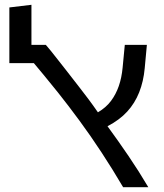

<svg xmlns="http://www.w3.org/2000/svg" viewBox="-20 -780 683 800"><path d="M493 0Q449 -75 403 -145Q357 -215 311 -277.5Q265 -340 222 -394Q187 -437 163.5 -466Q140 -495 121 -517H19V-749L111 -760V-593H171Q190 -571 211 -544Q232 -517 257 -485.5Q282 -454 311 -416Q329 -393 348.5 -367Q368 -341 388 -312Q422 -332 442.5 -359.5Q463 -387 475 -421.5Q487 -456 491 -499L500 -593H592L583 -496Q578 -441 560 -395.5Q542 -350 510 -315Q478 -280 428 -254Q472 -194 515.5 -130Q559 -66 598 0Z"/></svg>

Font: Noto Sans Hebrew Thin
Style: Regular
Weight: 400
Version: Version 3.001